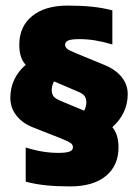

<svg xmlns="http://www.w3.org/2000/svg" viewBox="-20 -657 493 687"><path d="M264 -517Q237 -517 225 -512.5Q213 -508 213 -497Q213 -489 219.5 -483Q226 -477 253 -466L355 -424Q394 -408 415.5 -381Q437 -354 437 -320Q437 -286 423 -256Q409 -226 382 -202Q393 -189 398.5 -171Q404 -153 404 -130Q404 -64 358.5 -27Q313 10 231 10Q181 10 143.5 6Q106 2 72 -7V-129Q105 -119 133 -114.5Q161 -110 189 -110Q216 -110 228.5 -114.5Q241 -119 241 -130Q241 -138 235 -143.5Q229 -149 200 -161L96 -202Q59 -217 38 -244.5Q17 -272 17 -307Q17 -342 31 -372Q45 -402 72 -425Q60 -438 54.5 -455.5Q49 -473 49 -497Q49 -562 95 -599.5Q141 -637 222 -637Q272 -637 309.5 -633Q347 -629 382 -620V-498Q348 -508 320 -512.5Q292 -517 264 -517ZM165 -336Q165 -321 171.5 -312.5Q178 -304 197 -296L281 -261Q285 -268 287 -276Q289 -284 289 -290Q289 -305 282 -314Q275 -323 257 -330L173 -366Q169 -357 167 -349.5Q165 -342 165 -336Z"/></svg>

Font: Blinker ExtraBold
Style: Regular
Weight: 800
Designer: Juergen Huber
Foundry: supertype
Version: Version 1.017;hotconv 1.0.117;makeotfexe 2.5.65602